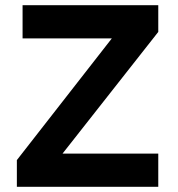

<svg xmlns="http://www.w3.org/2000/svg" viewBox="-20 -720 685 740"><path d="M45 0H590V-128H221L590 -597V-700H67V-572H411L45 -103Z"/></svg>

Font: Overpass ExtraBold
Style: Regular
Weight: 800
Designer: Delve Withrington, Thomas Jockin
Foundry: Delve Fonts
Version: Version 3.000;DELV;Overpass